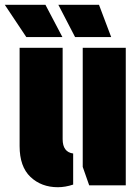

<svg xmlns="http://www.w3.org/2000/svg" viewBox="-47 -775 586 803"><path d="M259 -133V-3Q226 8 195 8Q126 8 80.5 -35Q35 -78 35 -164V-575H215V-193Q215 -139 259 -133ZM299 -77V-575H479V0H326ZM367 -755 418 -620H267L197 -755ZM143 -755 214 -620H63L-27 -755Z"/></svg>

Font: Protest Guerrilla
Style: Regular
Weight: 400
Designer: Octavio Pardo
Foundry: Ashler Design
Version: Version 2.005; ttfautohint (v1.8.4.7-5d5b)